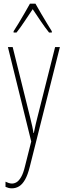

<svg xmlns="http://www.w3.org/2000/svg" viewBox="-20 -783 356 1045"><path d="M23 -527H49L145 -140Q153 -108 156 -93.5Q159 -79 160 -72.5Q161 -66 162 -59H164Q170 -89 174.5 -107.5Q179 -126 183 -142L280 -527H306L142 125Q131 169 116.5 194.5Q102 220 84 231Q66 242 45 242Q35 242 27 240Q19 238 10 234V206Q18 210 27.5 213Q37 216 45 216Q58 216 70.5 208.5Q83 201 95 180.5Q107 160 116 122L150 -13ZM173 -763Q186 -740 204.5 -708Q223 -676 239.5 -649.5Q256 -623 262 -613V-606H247Q226 -632 202 -667.5Q178 -703 158 -733Q139 -705 114.5 -668Q90 -631 70 -606H54V-613Q65 -629 81 -656Q97 -683 114 -712Q131 -741 143 -763Z"/></svg>

Font: Noto Sans Khmer ExtraCondensed Thin
Style: Regular
Weight: 250
Width: 2
Designer: Danh Hong and the Monotype Design Team
Foundry: Monotype Imaging Inc.
Version: Version 2.004